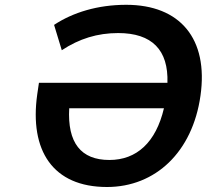

<svg xmlns="http://www.w3.org/2000/svg" viewBox="-20 -749 840 780"><path d="M414.6 10.7C611.8 10.7 762.2 -131.8 794.4 -359.9C827.6 -591.8 711.4 -729.5 492.7 -729.5C377.4 -729.5 276.4 -698.7 199.7 -647.9L231 -544.9C301.8 -591.8 376 -614.7 460 -614.7C597.7 -614.7 664.6 -545.9 660.2 -412.6H138.2L131.3 -365.7C99.1 -137.7 194.3 10.7 414.6 10.7ZM424.3 -99.1C308.6 -99.1 253.4 -168.9 261.2 -309.1H646C613.3 -170.4 535.2 -99.1 424.3 -99.1Z"/></svg>

Font: Winston SemiBold
Style: Italic
Weight: 600
Italic angle: -8.13011°
Designer: Vernon Adams, Kim Jin-seong, David Berlow, Cristiano Sobral
Foundry: The Winston Project Authors
Version: Version 3.004